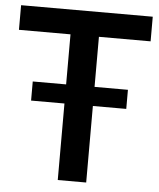

<svg xmlns="http://www.w3.org/2000/svg" viewBox="-53 -786 688 831"><g transform="rotate(5 291.0 -370.0)"><path d="M229 0V-633H5V-740H577V-633H352.5V0ZM84 -332.5V-415.5H497.5V-332.5Z"/></g></svg>

Font: Encode Sans Semi Condensed SemiBold
Style: Regular
Weight: 600
Width: 4
Designer: Multiple Designers
Foundry: Impallari Type
Version: Version 3.000; ttfautohint (v1.8.3) -l 8 -r 50 -G 200 -x 14 